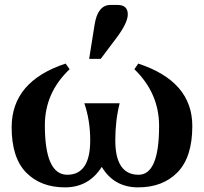

<svg xmlns="http://www.w3.org/2000/svg" viewBox="-20 -767 847 796"><path d="M552.7 9.8Q452.6 9.8 401.9 -75.2Q348.1 9.8 249.5 9.8Q148.9 9.8 88.6 -51.5Q28.3 -112.8 28.3 -239.3Q28.3 -429.7 252 -503.4L268.6 -480Q166 -382.8 166 -248Q166 -42.5 258.8 -42.5Q354 -42.5 354 -185.1Q354 -268.1 329.6 -338.9H476.1Q458 -268.1 458 -185.1Q458 -42.5 554.7 -42.5Q639.6 -42.5 639.6 -244.6Q639.6 -380.9 537.1 -480L553.2 -503.4Q777.3 -429.7 777.3 -244.6Q777.3 -115.7 716.3 -53Q655.3 9.8 552.7 9.8ZM349.6 -522.9 372.1 -664.1Q384.8 -746.6 438.5 -746.6H466.3Q488.8 -746.6 499.3 -736.6Q509.8 -726.6 509.8 -707.5Q509.8 -671.9 461.4 -607.9L397.5 -522.9Z"/></svg>

Font: Munson
Style: Bold
Weight: 700
Designer: Paul James MIller
Foundry: High-Logic / Made with FontCreator
Version: Version 2.10;May 5, 2019;FontCreator 11.5.0.2430 64-bit